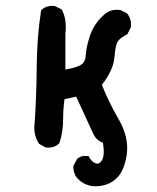

<svg xmlns="http://www.w3.org/2000/svg" viewBox="-20 -504 540 661"><path d="M297.9 136.7Q266.6 132.3 244.6 107.9H244.1V107.4Q232.4 90.8 232.4 70.3V67.9L233.4 65.4L245.1 43.9L246.1 42.5L248 41Q260.7 30.8 280.3 33.2L285.6 33.7L288.1 38.6Q295.9 53.7 310.5 58.6Q321.3 62.5 330.6 48.3Q341.3 32.2 334.5 -12.7Q313 -19.5 302.2 -41.5Q296.9 -52.2 290 -67.4Q283.2 -82.5 274.4 -101.6Q258.3 -135.7 242.2 -171.4L202.1 -162.6Q199.7 -146 198.5 -128.7Q197.3 -111.3 197.3 -92.8Q197.3 -50.3 185.1 -13.7L184.1 -11.2L182.6 -9.3Q165.5 6.3 139.6 3.9H137.7L135.7 2.9L116.2 -7.8L114.3 -9.3L112.8 -11.7Q93.3 -43.5 99.6 -84Q102.5 -128.9 104.2 -176.5Q106 -224.1 106.4 -274.4Q107.4 -377 121.1 -465.3L121.6 -468.8L124.5 -471.2Q141.1 -485.8 167 -483.4H168.9L170.4 -482.4L189.9 -472.7L192.9 -471.2L194.3 -468.3Q210.9 -432.6 205.1 -389.2V-264.6Q244.6 -271.5 259.3 -281.2Q273.9 -290.5 275.4 -314.5Q275.9 -322.3 277.1 -330.3Q278.3 -338.4 280 -346.7Q281.7 -355 284.4 -363.8Q287.1 -372.6 290 -381.8Q296.4 -400.9 307.6 -418Q318.8 -435.1 334 -449.2Q341.3 -457.5 350.6 -462.6Q359.9 -467.8 370.6 -469.5Q381.3 -471.2 392.6 -469.7L394.5 -469.2L396 -468.8L415.5 -459L417.5 -458L418.9 -456.1Q433.1 -437.5 430.7 -412.1V-410.2L429.7 -408.7L419.9 -389.2L418.5 -386.2L415.5 -384.8Q408.2 -380.9 402.1 -376.7Q396 -372.6 392.1 -368.9Q388.2 -365.2 385.7 -361.3Q377.4 -349.1 374 -306.6Q373 -295.4 369.6 -283.4Q366.2 -271.5 360.6 -259.5Q355 -247.6 347.7 -235.8Q340.3 -224.1 330.6 -211.9Q342.8 -181.6 357.2 -152.1Q371.6 -122.6 388.2 -93.8Q425.3 -30.3 416 30.3Q406.7 91.3 374 116.2Q357.9 128.4 338.6 133.5Q319.3 138.7 297.9 136.7Z"/></svg>

Font: NaikaiFont
Style: Bold
Weight: 700
Version: Version 1.89